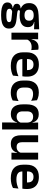

<svg xmlns="http://www.w3.org/2000/svg" viewBox="1374 -1924 740 3529"><g transform="rotate(90 1744.5 -160.0)"><path d="M264 -150.5Q152.5 -150.5 95 -194.8Q37.5 -239 37.5 -319V-326.5Q37.5 -379.5 60.5 -416.8Q83.5 -454 132.5 -475Q181.5 -496 259.5 -499L518 -509.5V-415.5L385 -420.5V-415Q416.5 -408.5 437.2 -394.2Q458 -380 468.5 -357.8Q479 -335.5 479 -304V-299.5Q479 -227 425.5 -188.8Q372 -150.5 264 -150.5ZM258 93.5H272Q311 93.5 336.5 88.2Q362 83 374.8 72.2Q387.5 61.5 387.5 44.5V43Q387.5 22 371.2 12.2Q355 2.5 319 -1L175.5 -15L205 -16.5Q186.5 -13 172.2 -6.2Q158 0.5 150 11.5Q142 22.5 142 38.5V39.5Q142 58 155 70.2Q168 82.5 194 88Q220 93.5 258 93.5ZM269 190H251Q180 190 129.5 178.2Q79 166.5 52.2 141Q25.5 115.5 25.5 73.5V71.5Q25.5 43 38 23.5Q50.5 4 73.5 -7.5Q96.5 -19 126.5 -22V-27Q88.5 -34.5 69.2 -51.8Q50 -69 50 -99V-99.5Q50 -120.5 59.5 -135Q69 -149.5 87.8 -158Q106.5 -166.5 134 -168V-182.5L242.5 -155.5L207.5 -156.5Q184.5 -156 175.5 -150.2Q166.5 -144.5 166.5 -134V-133.5Q166.5 -120.5 180.5 -114.8Q194.5 -109 227 -105L344.5 -92Q427 -82.5 466.2 -51.5Q505.5 -20.5 505.5 44V46.5Q505.5 96 477.5 127.8Q449.5 159.5 396.8 174.8Q344 190 269 190ZM260.5 -239.5Q294 -239.5 316.2 -249Q338.5 -258.5 349.8 -277Q361 -295.5 361 -322V-327.5Q361 -354 350 -372.2Q339 -390.5 317 -399.8Q295 -409 261.5 -409H260Q224.5 -409 202 -399.2Q179.5 -389.5 169 -371.2Q158.5 -353 158.5 -327.5V-322Q158.5 -295.5 169.8 -277Q181 -258.5 203.8 -249Q226.5 -239.5 260.5 -239.5Z M705.5 -285 673 -370.5H704Q717.5 -430 753 -464Q788.5 -498 851.5 -498Q864.5 -498 875 -496.2Q885.5 -494.5 894 -492L901 -364Q890 -367.5 875.5 -369.2Q861 -371 845 -371Q794 -371 758.2 -348.5Q722.5 -326 705.5 -285ZM709 0H581V-490.5H703L697.5 -340L709 -335.5Z M1191 12Q1065 12 1003.5 -46Q942 -104 942 -214V-278Q942 -387 999.5 -445.5Q1057 -504 1166.5 -504Q1240.5 -504 1290 -478Q1339.5 -452 1364.2 -404.2Q1389 -356.5 1389 -290V-272.5Q1389 -254.5 1387.2 -235.8Q1385.5 -217 1382.5 -200.5H1266.5Q1268 -228 1268.2 -252.8Q1268.5 -277.5 1268.5 -297.5Q1268.5 -332 1257.5 -356.2Q1246.5 -380.5 1224 -393Q1201.5 -405.5 1166.5 -405.5Q1115 -405.5 1090.5 -377Q1066 -348.5 1066 -296V-250.5L1066.5 -236V-197.5Q1066.5 -174.5 1073.8 -155Q1081 -135.5 1098 -121.2Q1115 -107 1143.2 -99Q1171.5 -91 1214 -91Q1260 -91 1301.8 -101.2Q1343.5 -111.5 1381 -129L1370 -28Q1336.5 -9.5 1291.2 1.2Q1246 12 1191 12ZM1356.5 -200.5H1010V-285.5H1356.5Z M1683.5 12.5Q1570 12.5 1515.2 -47.5Q1460.5 -107.5 1460.5 -216V-276Q1460.5 -384 1515.5 -443.5Q1570.5 -503 1683.5 -503Q1713 -503 1738.8 -498.2Q1764.5 -493.5 1785.8 -485.5Q1807 -477.5 1823 -468.5L1833.5 -361Q1809 -376.5 1778.8 -387Q1748.5 -397.5 1709 -397.5Q1647 -397.5 1618.2 -365.8Q1589.5 -334 1589.5 -273.5V-220.5Q1589.5 -160.5 1619.2 -128Q1649 -95.5 1711 -95.5Q1750.5 -95.5 1781 -105.8Q1811.5 -116 1838 -131L1827.5 -23Q1803 -9 1766 1.8Q1729 12.5 1683.5 12.5Z M2075 11.5Q1988.5 11.5 1943.5 -44.5Q1898.5 -100.5 1898.5 -209.5V-277Q1898.5 -387.5 1944 -444.5Q1989.5 -501.5 2079.5 -501.5Q2124 -501.5 2154.5 -487.5Q2185 -473.5 2204 -447.5Q2223 -421.5 2231 -386.5H2268L2234 -291.5Q2233 -326.5 2219.2 -350.5Q2205.5 -374.5 2182 -386.5Q2158.5 -398.5 2126.5 -398.5Q2078.5 -398.5 2053 -370.2Q2027.5 -342 2027.5 -286V-206.5Q2027.5 -151 2053.2 -123Q2079 -95 2128 -95Q2156.5 -95 2178.5 -105.5Q2200.5 -116 2215.2 -134.2Q2230 -152.5 2236.5 -175.5L2266 -104H2230Q2222.5 -72 2204.5 -45.8Q2186.5 -19.5 2155.2 -4Q2124 11.5 2075 11.5ZM2360 172H2232V10.5L2235.5 -125.5L2234 -146.5V-347L2236.5 -373.5L2232 -490.5H2360Z M2466.5 -490.5H2594.5V-195.5Q2594.5 -165 2602.8 -142.2Q2611 -119.5 2630.2 -107.2Q2649.5 -95 2682 -95Q2711.5 -95 2733 -105.5Q2754.5 -116 2768.5 -133.8Q2782.5 -151.5 2789 -173.5L2809 -104H2785Q2777 -72 2758.2 -45.8Q2739.5 -19.5 2707.2 -4Q2675 11.5 2626.5 11.5Q2570.5 11.5 2535.2 -10Q2500 -31.5 2483.2 -73.5Q2466.5 -115.5 2466.5 -177ZM2786 -490.5H2914V0H2786.5L2791 -119L2786 -129.5Z M3256.5 12Q3130.5 12 3069 -46Q3007.5 -104 3007.5 -214V-278Q3007.5 -387 3065 -445.5Q3122.5 -504 3232 -504Q3306 -504 3355.5 -478Q3405 -452 3429.8 -404.2Q3454.5 -356.5 3454.5 -290V-272.5Q3454.5 -254.5 3452.8 -235.8Q3451 -217 3448 -200.5H3332Q3333.5 -228 3333.8 -252.8Q3334 -277.5 3334 -297.5Q3334 -332 3323 -356.2Q3312 -380.5 3289.5 -393Q3267 -405.5 3232 -405.5Q3180.5 -405.5 3156 -377Q3131.5 -348.5 3131.5 -296V-250.5L3132 -236V-197.5Q3132 -174.5 3139.2 -155Q3146.5 -135.5 3163.5 -121.2Q3180.5 -107 3208.8 -99Q3237 -91 3279.5 -91Q3325.5 -91 3367.2 -101.2Q3409 -111.5 3446.5 -129L3435.5 -28Q3402 -9.5 3356.8 1.2Q3311.5 12 3256.5 12ZM3422 -200.5H3075.5V-285.5H3422Z"/></g></svg>

Font: Anek Devanagari SemiBold
Style: Regular
Weight: 600
Designer: Kailash Malviya (Devanagari) & Yesha Goshar (Latin)
Foundry: Ek Type
Version: Version 1.003